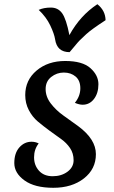

<svg xmlns="http://www.w3.org/2000/svg" viewBox="-20 -873 542 913"><path d="M352 -273Q436 -211 436 -140Q436 -69 379 -24.5Q322 20 233.5 20Q145 20 96.5 -15Q48 -50 48 -97.5Q48 -145 72 -172Q96 -199 130 -199Q148 -199 164 -191Q142 -163 142 -125Q142 -87 165.5 -61Q189 -35 230.5 -35Q272 -35 301 -56.5Q330 -78 330 -111Q330 -144 313 -169Q296 -194 270.5 -212Q245 -230 215 -252Q185 -274 159.5 -295.5Q134 -317 117 -349.5Q100 -382 100 -421Q100 -492 154 -537.5Q208 -583 290 -583Q372 -583 410 -549Q448 -515 448 -472.5Q448 -430 427 -402.5Q406 -375 373 -375Q357 -375 336 -384Q362 -416 362 -453Q362 -490 339.5 -509Q317 -528 283.5 -528Q250 -528 223.5 -507Q197 -486 197 -449.5Q197 -413 221.5 -381Q246 -349 281 -324Q316 -299 352 -273ZM164 -826Q188 -837 222 -837Q256 -837 275.5 -810Q295 -783 310 -706Q361 -799 443 -853Q481 -823 482 -777Q413 -732 389.5 -710Q366 -688 358 -680Q350 -672 332.5 -650.5Q315 -629 311 -625Q251 -625 242 -686Q238 -712 219 -752Q200 -792 164 -826Z"/></svg>

Font: Merienda
Style: Regular
Weight: 400
Designer: Eduardo Rodriguez Tunni
Foundry: Eduardo Rodriguez Tunni
Version: Version 1.001